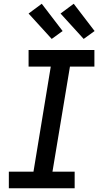

<svg xmlns="http://www.w3.org/2000/svg" viewBox="-20 -1001 540 1021"><path d="M27 0V-88H158L250 -647H132V-735H482V-647H352L259 -88H377V0ZM425 -794 302 -929 372 -981 483 -836ZM255 -794 132 -929 202 -981 313 -836Z"/></svg>

Font: Iosevka SS04 Semibold Oblique
Style: Regular
Weight: 600
Italic angle: -9°
Monospace: yes
Designer: Belleve Invis
Foundry: Belleve Invis
Version: Version 19.0.0; ttfautohint (v1.8.4)